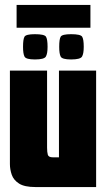

<svg xmlns="http://www.w3.org/2000/svg" viewBox="-20 -755 433 775"><path d="M123 0Q79 0 57 -14Q35 -28 27.5 -49.5Q20 -71 20 -93V-470H170V-159Q170 -141 173 -130.5Q176 -120 193 -120H218V-470H368V0ZM267 -515Q231 -515 225 -526.5Q219 -538 219 -566Q219 -597 225 -607Q231 -617 267 -617Q305 -617 311.5 -607Q318 -597 318 -566Q318 -538 311 -526.5Q304 -515 267 -515ZM121 -515Q85 -515 79 -526.5Q73 -538 73 -566Q73 -597 79 -607Q85 -617 121 -617Q159 -617 165.5 -607Q172 -597 172 -566Q172 -538 165 -526.5Q158 -515 121 -515ZM47 -643V-735H345V-643Z"/></svg>

Font: Smooch Sans Thin Black
Style: Regular
Weight: 900
Version: Version 1.010